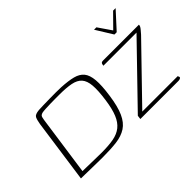

<svg xmlns="http://www.w3.org/2000/svg" viewBox="-90 -846 1131 1131"><g transform="rotate(-45 475.5 -281.0)"><path d="M743 -565H763L820 -482L902 -565H923L827 -460H808ZM248 3Q229 3 202 2.5Q175 2 148 1.5Q121 1 99.5 0.5Q78 0 69 0L125 -397Q130 -428 137.5 -442.5Q145 -457 179 -460Q192 -461 216 -461.5Q240 -462 268.5 -462.5Q297 -463 324 -463Q351 -463 367 -462Q424 -459 460.5 -449.5Q497 -440 516.5 -416.5Q536 -393 540 -347Q544 -301 533 -225Q522 -146 501 -99.5Q480 -53 446 -31Q412 -9 363.5 -3Q315 3 248 3ZM263 -21Q322 -21 362 -28.5Q402 -36 429 -57.5Q456 -79 472.5 -119Q489 -159 498 -224Q508 -295 504.5 -337.5Q501 -380 481.5 -402Q462 -424 424 -431.5Q386 -439 328 -439Q317 -439 297 -439Q277 -439 255 -438.5Q233 -438 213.5 -437Q194 -436 184 -434Q174 -432 168 -426Q162 -420 159 -397L106 -24Q113 -24 133.5 -23.5Q154 -23 179.5 -22.5Q205 -22 228 -21.5Q251 -21 263 -21ZM603 -23H898L901 -16Q905 -9 898.5 -4.5Q892 0 882 0H564L567 -24L908 -376H632L633 -382Q634 -391 638 -395Q642 -399 652 -399H951Q951 -391 947 -384Q943 -377 936 -369Q929 -361 918 -348Z"/></g></svg>

Font: Genos Thin ExtraLight
Style: Italic
Weight: 250
Italic angle: -8°
Version: Version 1.010